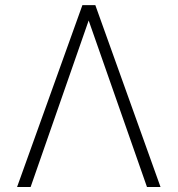

<svg xmlns="http://www.w3.org/2000/svg" viewBox="-20 -748 710 768"><path d="M567.9 0 330.6 -677.7 316.9 -727.5H361.3L622.1 0ZM338.9 -678.2 102.5 0H48.3L309.6 -727.5H351.6Z"/></svg>

Font: Inter 20pt ExtraLight
Style: Regular
Weight: 250
Version: Version 4.001;git-66647c0bb